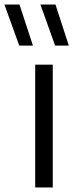

<svg xmlns="http://www.w3.org/2000/svg" viewBox="-86 -828 324 848"><path d="M69.5 0V-542.5H147V0ZM157.5 -626.5 92.5 -808H159L218 -626.5ZM-1 -626.5 -66.5 -808H0L59.5 -626.5Z"/></svg>

Font: Encode Sans SmCnd
Style: Regular
Weight: 400
Width: 4
Designer: Multiple Designers
Foundry: Impallari Type
Version: Version 3.002; ttfautohint (v1.8.3) -l 8 -r 50 -G 200 -x 14 